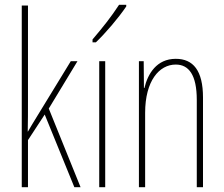

<svg xmlns="http://www.w3.org/2000/svg" viewBox="-20 -783 938 803"><path d="M97 -361V-760H71V0H97V-197L167 -304L291 0H317L184 -329L304 -527H276L128 -285C116 -266 110 -255 97 -233H96C97 -278 97 -314 97 -361Z M508 -756V-763H478C444 -711 412 -671 367 -618V-606H381C420 -643 475 -707 508 -756ZM420 0V-527H395V0Z M715 -537C635 -537 598 -474 584 -415H582L581 -527H561V0H587V-311C587 -445 646 -513 715 -513C769 -513 803 -471 803 -365V0H829V-375C829 -488 788 -537 715 -537Z"/></svg>

Font: Noto Sans Armenian ExtraCondensed Thin
Style: Regular
Weight: 100
Width: 2
Designer: Monotype Design Team
Foundry: Monotype Imaging Inc.
Version: Version 2.008